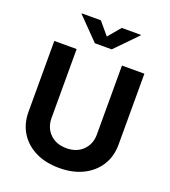

<svg xmlns="http://www.w3.org/2000/svg" viewBox="-168 -1071 1067 1203"><g transform="rotate(20 366.0 -469.5)"><path d="M366.2 10.3Q275.4 10.3 208 -22.9Q140.6 -56.2 103.3 -116Q65.9 -175.8 65.9 -255.4V-727.5H214.8V-267.6Q214.8 -204.1 256.1 -162.8Q297.4 -121.6 366.2 -121.6Q434.6 -121.6 475.8 -162.8Q517.1 -204.1 517.1 -267.6V-727.5H666.5V-255.4Q666.5 -175.8 628.7 -116Q590.8 -56.2 523.4 -22.9Q456.1 10.3 366.2 10.3ZM295.9 -948.7 365.7 -865.7 435.1 -948.7H563V-945.3L421.9 -800.8H309.6L168.5 -945.3V-948.7Z"/></g></svg>

Font: Inter
Style: Bold
Weight: 700
Designer: Rasmus Andersson
Foundry: rsms
Version: Version 4.001;git-9221beed3